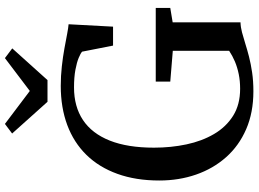

<svg xmlns="http://www.w3.org/2000/svg" viewBox="-152 -860 1024 760"><g transform="rotate(-90 360.0 -480.0)"><path d="M378.5 11Q294.5 11 228.8 -17.5Q163 -46 117.8 -97Q72.5 -148 49 -215.8Q25.5 -283.5 25.5 -361.5Q25.5 -454.5 51.8 -527.2Q78 -600 127 -650Q176 -700 245.2 -725.8Q314.5 -751.5 400 -751.5Q440 -751.5 477.8 -747.2Q515.5 -743 548.2 -737Q581 -731 605.8 -726.2Q630.5 -721.5 644 -720.5L634.5 -544.5H559.5L535.5 -667Q529 -673 511 -680.5Q493 -688 463.8 -693.5Q434.5 -699 394 -699Q318 -699 264.8 -663.5Q211.5 -628 183.5 -557.5Q155.5 -487 155.5 -382.5Q155.5 -315 168.5 -253.8Q181.5 -192.5 209.5 -144.8Q237.5 -97 281.8 -69.2Q326 -41.5 388.5 -41.5Q419.5 -41.5 446.5 -47Q473.5 -52.5 496.5 -62.2Q519.5 -72 539 -85V-308L417 -318V-375.5H708.5V-318L651.5 -308.5V-40Q632.5 -39.5 611.8 -34Q591 -28.5 567.2 -21Q543.5 -13.5 515.2 -6.2Q487 1 453 6Q419 11 378.5 11ZM337 -804 211.5 -944 249.5 -972.5 380 -874 510 -972.5 548.5 -943.5 423 -804Z"/></g></svg>

Font: Merriweather 28pt Medium
Style: Regular
Weight: 500
Version: Version 2.100